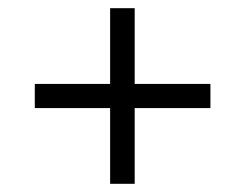

<svg xmlns="http://www.w3.org/2000/svg" viewBox="-20 -592 599 469"><path d="M249 -143V-328H65V-387H249V-572H309V-387H494V-328H309V-143Z"/></svg>

Font: Noto Rashi Hebrew
Style: Regular
Weight: 400
Version: Version 1.006